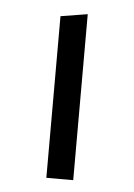

<svg xmlns="http://www.w3.org/2000/svg" viewBox="-39 -452 339 484"><g transform="rotate(5 130.0 -210.0)"><path d="M96 -409 164 -420V0H96Z"/></g></svg>

Font: Ysabeau Infant
Style: Regular
Weight: 400
Designer: Christian Thalmann (Catharsis Fonts)
Version: Version 0.003